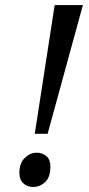

<svg xmlns="http://www.w3.org/2000/svg" viewBox="-20 -734 354 762"><path d="M118 -203 197 -714H309L169 -203ZM112 8Q88 8 72.5 -6.5Q57 -21 57 -47Q57 -87 78.5 -107.5Q100 -128 125 -128Q149 -128 164.5 -114Q180 -100 180 -74Q180 -30 159 -11Q138 8 112 8Z"/></svg>

Font: Noto Serif Tamil SemiCondensed
Style: Italic
Weight: 400
Width: 4
Italic angle: -12°
Designer: Indian Type Foundry, Tom Grace, and the Monotype Design Team
Foundry: Monotype Imaging Inc.
Version: Version 2.003; ttfautohint (v1.8.4.7-5d5b)